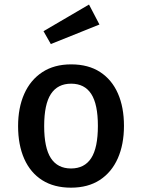

<svg xmlns="http://www.w3.org/2000/svg" viewBox="-20 -832 640 865"><path d="M300.5 -542Q378 -542 431 -507.5Q484 -473 511.2 -411Q538.5 -349 538.5 -265Q538.5 -181.5 510.8 -118.8Q483 -56 429.8 -21.2Q376.5 13.5 300 13.5Q223.5 13.5 170.2 -20.2Q117 -54 89.2 -116.5Q61.5 -179 61.5 -264Q61.5 -346.5 89.2 -409Q117 -471.5 170.5 -506.8Q224 -542 300.5 -542ZM300.5 -455Q240 -455 209.5 -408.8Q179 -362.5 179 -264Q179 -166 209.2 -119.5Q239.5 -73 300 -73Q360.5 -73 390.8 -119.5Q421 -166 421 -265Q421 -362.5 391 -408.8Q361 -455 300.5 -455ZM381 -811.5 428 -721.5 209 -633.5 176 -691.5Z"/></svg>

Font: Fira Code Light Medium
Style: Regular
Weight: 500
Monospace: yes
Version: Version 5.002